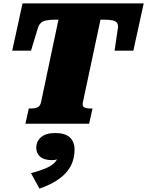

<svg xmlns="http://www.w3.org/2000/svg" viewBox="-20 -730 868 1133"><path d="M222 -126 325 -614H313Q277 -614 255 -610Q233 -606 221.5 -595Q210 -584 204 -566L163 -431H52L113 -710H828L767 -431H656L676 -566Q678 -584 670.5 -595Q663 -606 643 -610Q623 -614 586 -614H573L469 -126Q464 -104 476.5 -97Q489 -90 509 -90H526L506 0H130L150 -90H166Q187 -90 202 -97Q217 -104 222 -126ZM213 383 163 292Q215 278 248 264Q281 250 300 232Q319 214 326 187Q329 183 332 185Q335 187 337.5 191Q340 195 340 199Q328 207 315 211Q302 215 287 215Q241 215 217.5 195Q194 175 194 142Q194 104 222.5 79.5Q251 55 305 55Q365 55 392.5 81Q420 107 420 153Q420 205 398.5 247.5Q377 290 331 324Q285 358 213 383Z"/></svg>

Font: Roboto Serif 20pt Black
Style: Italic
Weight: 900
Italic angle: -10°
Version: Version 1.008